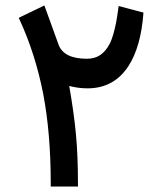

<svg xmlns="http://www.w3.org/2000/svg" viewBox="-20 -680 590 700"><path d="M165 -9.8V0H174.8H254.4H264.2V-9.8C264.2 -79.1 261.7 -139.6 256.8 -191.4C252 -243.2 243.7 -301.8 232.4 -366.7C254.4 -360.8 276.9 -357.9 299.3 -357.9C437.5 -357.9 491.2 -485.4 502.4 -626.5L502.9 -634.3L495.1 -636.2L423.3 -655.3L412.6 -658.2L411.1 -647.5C408.7 -628.4 405.8 -611.8 403.3 -597.7C397.5 -569.3 389.6 -537.1 378.4 -517.6C360.8 -485.8 336.9 -465.8 296.9 -465.8C240.7 -465.8 206.1 -482.9 193.4 -517.6L145.5 -649.9L141.6 -660.2L131.8 -655.3L56.6 -619.1L48.3 -614.7L52.2 -606.4C89.8 -524.9 118.2 -435.5 137.2 -339.4C155.8 -242.7 165 -133.3 165 -11.2Z"/></svg>

Font: Samim Medium
Style: Regular
Weight: 500
Foundry: DejaVu fonts team - Redesigned by Saber Rastikerdar
Version: Version 4.0.5